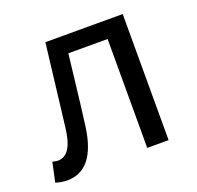

<svg xmlns="http://www.w3.org/2000/svg" viewBox="-103 -653 799 777"><g transform="rotate(-20 296.5 -265.0)"><path d="M61 13Q37 13 11 5L29 -79Q43 -75 53 -75Q113 -75 126 -191Q129 -216 168 -543H501V0H409V-469H240Q236 -435 229 -374.5Q222 -314 216 -263Q210 -212 204 -168Q180 13 61 13Z"/></g></svg>

Font: Noto Sans SC
Style: Regular
Weight: 400
Designer: Ryoko NISHIZUKA  (kana, bopomofo & ideographs); Paul D. Hunt (Latin, Greek & Cyrillic); Sandoll Communications , Soo-you
Foundry: Adobe
Version: Version 2.002;hotconv 1.0.116;makeotfexe 2.5.65601